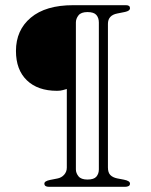

<svg xmlns="http://www.w3.org/2000/svg" viewBox="-20 -720 581 740"><path d="M462.5 0H168.5Q151 0 151 -12.5Q151 -22 173 -26.5L201 -32Q217 -35 227.2 -46.5Q237.5 -58 237.5 -74V-377Q231.5 -375.5 222.5 -372.8Q213.5 -370 199.5 -370Q125.5 -370 83.5 -410.5Q41.5 -451 41.5 -523.5Q41.5 -604 98.8 -652Q156 -700 262 -700H465.5Q481 -700 481 -688.5Q481 -678 462 -674L432 -668Q396 -661 396 -628V-74.5Q396 -55 405.2 -45.5Q414.5 -36 431.5 -32.5L457.5 -27.5Q481 -23 481 -12.5Q481 -5.5 475.5 -2.8Q470 0 462.5 0ZM361 -67V-633.5Q361 -651 351.5 -662.2Q342 -673.5 317 -673.5Q292.5 -673.5 282.5 -660.8Q272.5 -648 272.5 -633.5V-67Q272.5 -53 282.5 -40.5Q292.5 -28 317 -28Q342 -28 351.5 -39.2Q361 -50.5 361 -67Z"/></svg>

Font: Fraunces 9pt S100 Thin
Style: Regular
Weight: 100
Version: Version 1.000; ttfautohint (v1.8.3)